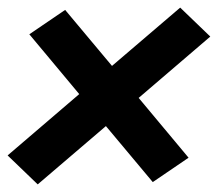

<svg xmlns="http://www.w3.org/2000/svg" viewBox="-36 -592 572 504"><path d="M63 -108 -16 -184 172 -345 41 -502 135 -566 258 -419 437 -572 516 -496 328 -335 459 -178 365 -114 242 -261Z"/></svg>

Font: Iosevka Curly Heavy Oblique
Style: Regular
Weight: 900
Italic angle: -9°
Monospace: yes
Designer: Belleve Invis
Foundry: Belleve Invis
Version: Version 11.1.0; ttfautohint (v1.8.3)